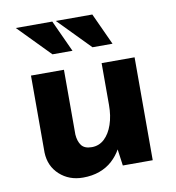

<svg xmlns="http://www.w3.org/2000/svg" viewBox="-76 -713 737 803"><g transform="rotate(-10 292.0 -311.5)"><path d="M213 21Q154 21 114 -15.5Q74 -52 72 -110V-437H212V-162Q214 -133 227 -115.5Q240 -98 271 -98Q302 -98 324.5 -119Q347 -140 359.5 -176.5Q372 -213 372 -259V-437H512V0H385L374 -80L376 -71Q361 -44 338 -23Q315 -2 283.5 9.5Q252 21 213 21ZM44 -644H199L261 -509H176ZM214 -644H369L431 -509H346Z"/></g></svg>

Font: Josefin Sans Thin
Style: Bold
Weight: 700
Version: Version 2.000